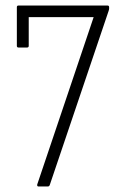

<svg xmlns="http://www.w3.org/2000/svg" viewBox="-20 -675 428 695"><path d="M119 0Q116 0 115 -2.5Q114 -5 115 -8L319 -613H84V-509Q84 -503 78 -503H47Q41 -503 41 -509V-649Q41 -655 47 -655H369Q375 -655 375 -649V-644Q375 -642 374.5 -640Q374 -638 373 -635L160 -5Q158 0 153 0Z"/></svg>

Font: Sofia Sans Condensed Light
Style: Regular
Weight: 300
Designer: Botio Nikoltchev, Ani Petrova
Foundry: lettersoup
Version: Version 4.101